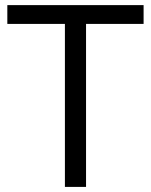

<svg xmlns="http://www.w3.org/2000/svg" viewBox="-20 -734 593 754"><path d="M317.9 0H234.9V-640.1H8.8V-713.9H543.9V-640.1H317.9Z"/></svg>

Font: f02954597
Style: Regular
Weight: 400
Foundry: Ascender Corporation
Version: Version 1.10